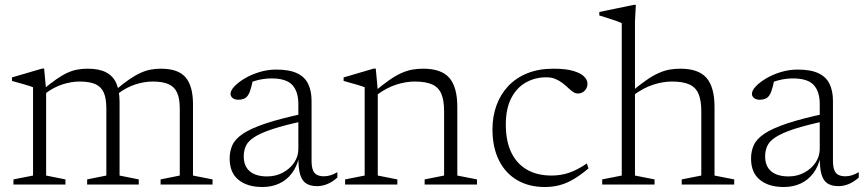

<svg xmlns="http://www.w3.org/2000/svg" viewBox="-20 -740 3464 770"><path d="M165 -378V-36L242.5 -20.5V0H34V-20.5L112.5 -36V-390Q104.5 -393.5 83.2 -399.8Q62 -406 28 -415.5V-429.5L149 -465H157ZM459.5 -331V-36L536.5 -20.5V0H329.5V-20.5L406.5 -36V-304.5Q406.5 -345.5 396 -369Q385.5 -392.5 362 -402.8Q338.5 -413 299 -413Q267 -413 231.2 -401.8Q195.5 -390.5 160.5 -364L149.5 -378.5Q182 -405.5 206.5 -422.5Q231 -439.5 251.8 -448.8Q272.5 -458 291.8 -461.2Q311 -464.5 332 -464.5Q378 -464.5 406.2 -449.5Q434.5 -434.5 447 -404.8Q459.5 -375 459.5 -331ZM754 -322V-36L832.5 -20.5V0H624V-20.5L701 -36V-303.5Q701 -345 690.2 -368.5Q679.5 -392 655.8 -402.5Q632 -413 592 -413Q560 -413 524 -401.8Q488 -390.5 452 -363.5L441.5 -377.5Q474 -405 499 -422Q524 -439 544.8 -448.2Q565.5 -457.5 585 -461Q604.5 -464.5 625.5 -464.5Q695 -464.5 724.5 -429.5Q754 -394.5 754 -322Z M1203 -285.5 1202 -255.5Q1122 -238.5 1073.5 -222.5Q1025 -206.5 1000 -190.2Q975 -174 966.2 -155Q957.5 -136 957.5 -113Q957.5 -73.5 981.8 -53Q1006 -32.5 1051.5 -32.5Q1086 -32.5 1114.5 -47.8Q1143 -63 1159.8 -88Q1176.5 -113 1176.5 -142.5V-323Q1176.5 -373 1152.2 -399.2Q1128 -425.5 1069 -425.5Q1045 -425.5 1020.5 -420.2Q996 -415 968 -403L995 -423Q992 -408 988.8 -395.2Q985.5 -382.5 982 -372.8Q978.5 -363 973.5 -356.5Q967.5 -347.5 957.5 -343.8Q947.5 -340 937 -340Q921 -340 912.8 -347Q904.5 -354 904.5 -363.5Q904.5 -377 920 -393.5Q935.5 -410 961.5 -425.5Q987.5 -441 1020.5 -451Q1053.5 -461 1087.5 -461Q1140.5 -461 1171.5 -446.2Q1202.5 -431.5 1216 -403.2Q1229.5 -375 1229.5 -335.5V-95.5Q1229.5 -72 1234.8 -58.2Q1240 -44.5 1251.2 -38.8Q1262.5 -33 1279 -33Q1291.5 -33 1304.5 -36.8Q1317.5 -40.5 1333 -49.5V-28Q1313 -10 1292.5 -1.8Q1272 6.5 1251.5 6.5Q1225 6.5 1208 -4.2Q1191 -15 1183.5 -40.8Q1176 -66.5 1177 -111.5L1180.5 -113Q1171 -72 1150.2 -44.8Q1129.5 -17.5 1099.5 -3.8Q1069.5 10 1032 10Q972 10 936.5 -18.8Q901 -47.5 901 -104.5Q901 -133.5 912 -158Q923 -182.5 954.5 -203.8Q986 -225 1045.8 -245Q1105.5 -265 1203 -285.5Z M1495 -378V-36L1573.5 -20.5V0H1364V-20.5L1442.5 -36V-390Q1434.5 -393.5 1413.2 -399.8Q1392 -406 1358 -415.5V-429.5L1479 -465H1487ZM1683 -20.5 1761 -36V-294Q1761 -338 1749.8 -364Q1738.5 -390 1712.8 -401.5Q1687 -413 1643 -413Q1607.5 -413 1568.8 -400.5Q1530 -388 1491.5 -359.5L1480 -371.5Q1515 -400.5 1541.5 -419Q1568 -437.5 1590.2 -447.2Q1612.5 -457 1633.2 -460.8Q1654 -464.5 1677 -464.5Q1750.5 -464.5 1782.2 -427.5Q1814 -390.5 1814 -311.5V-36L1893 -20.5V0H1683Z M2199 -464.5Q2249.5 -464.5 2279.5 -455.5Q2309.5 -446.5 2322.8 -432.8Q2336 -419 2336 -405Q2336 -393.5 2331 -384.5Q2326 -375.5 2317.2 -370.2Q2308.5 -365 2297.5 -365Q2287.5 -365 2278 -371.5Q2268.5 -378 2258.2 -387.8Q2248 -397.5 2235.8 -407Q2223.5 -416.5 2207.8 -423.2Q2192 -430 2171 -430Q2126 -430 2089 -409.2Q2052 -388.5 2030.2 -346.2Q2008.5 -304 2008.5 -240.5Q2008.5 -174.5 2030.2 -129Q2052 -83.5 2093 -59.8Q2134 -36 2192 -36Q2229 -36 2262.2 -47.2Q2295.5 -58.5 2333.5 -84.5L2340 -64.5Q2309 -38.5 2281.5 -22Q2254 -5.5 2225.8 2.2Q2197.5 10 2165 10Q2101 10 2053.8 -17.8Q2006.5 -45.5 1980.8 -97.5Q1955 -149.5 1955 -221.5Q1955 -273 1971 -317.2Q1987 -361.5 2018 -394.5Q2049 -427.5 2094.5 -446Q2140 -464.5 2199 -464.5Z M2714 -20.5 2792.5 -36V-294Q2792.5 -338 2781.2 -364Q2770 -390 2744.2 -401.5Q2718.5 -413 2674.5 -413Q2639 -413 2600 -400.5Q2561 -388 2522.5 -359.5L2511 -371.5Q2546 -400.5 2572.8 -419Q2599.5 -437.5 2621.8 -447.2Q2644 -457 2664.8 -460.8Q2685.5 -464.5 2708.5 -464.5Q2781.5 -464.5 2813.5 -427.5Q2845.5 -390.5 2845.5 -311.5V-36L2924.5 -20.5V0H2714ZM2605 0H2395V-20.5L2473.5 -36V-647Q2467 -650.5 2453.2 -655.5Q2439.5 -660.5 2421.2 -666.2Q2403 -672 2383.5 -678V-692L2521.5 -720.5H2530L2526.5 -654.5V-36L2605 -20.5Z M3294 -285.5 3293 -255.5Q3213 -238.5 3164.5 -222.5Q3116 -206.5 3091 -190.2Q3066 -174 3057.2 -155Q3048.5 -136 3048.5 -113Q3048.5 -73.5 3072.8 -53Q3097 -32.5 3142.5 -32.5Q3177 -32.5 3205.5 -47.8Q3234 -63 3250.8 -88Q3267.5 -113 3267.5 -142.5V-323Q3267.5 -373 3243.2 -399.2Q3219 -425.5 3160 -425.5Q3136 -425.5 3111.5 -420.2Q3087 -415 3059 -403L3086 -423Q3083 -408 3079.8 -395.2Q3076.5 -382.5 3073 -372.8Q3069.5 -363 3064.5 -356.5Q3058.5 -347.5 3048.5 -343.8Q3038.5 -340 3028 -340Q3012 -340 3003.8 -347Q2995.5 -354 2995.5 -363.5Q2995.5 -377 3011 -393.5Q3026.5 -410 3052.5 -425.5Q3078.5 -441 3111.5 -451Q3144.5 -461 3178.5 -461Q3231.5 -461 3262.5 -446.2Q3293.5 -431.5 3307 -403.2Q3320.5 -375 3320.5 -335.5V-95.5Q3320.5 -72 3325.8 -58.2Q3331 -44.5 3342.2 -38.8Q3353.5 -33 3370 -33Q3382.5 -33 3395.5 -36.8Q3408.5 -40.5 3424 -49.5V-28Q3404 -10 3383.5 -1.8Q3363 6.5 3342.5 6.5Q3316 6.5 3299 -4.2Q3282 -15 3274.5 -40.8Q3267 -66.5 3268 -111.5L3271.5 -113Q3262 -72 3241.2 -44.8Q3220.5 -17.5 3190.5 -3.8Q3160.5 10 3123 10Q3063 10 3027.5 -18.8Q2992 -47.5 2992 -104.5Q2992 -133.5 3003 -158Q3014 -182.5 3045.5 -203.8Q3077 -225 3136.8 -245Q3196.5 -265 3294 -285.5Z"/></svg>

Font: Newsreader Light
Style: Regular
Weight: 300
Designer: Hugues Gentile
Foundry: Production Type
Version: Version 1.003